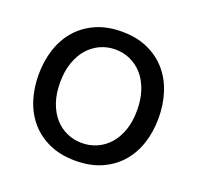

<svg xmlns="http://www.w3.org/2000/svg" viewBox="-101 -637 775 755"><g transform="rotate(20 287.0 -259.0)"><path d="M36.1 -257.8Q36.1 -314.9 52.2 -364.5Q68.4 -414.1 100.1 -450.4Q131.8 -486.8 178.7 -507.8Q225.6 -528.8 287.1 -528.8Q348.6 -528.8 395.5 -507.8Q442.4 -486.8 474.1 -450.4Q505.9 -414.1 522 -364.5Q538.1 -314.9 538.1 -257.8Q538.1 -200.7 522 -151.6Q505.9 -102.5 474.1 -66.4Q442.4 -30.3 395.5 -9.5Q348.6 11.2 287.1 11.2Q225.6 11.2 178.7 -9.5Q131.8 -30.3 100.1 -66.4Q68.4 -102.5 52.2 -151.6Q36.1 -200.7 36.1 -257.8ZM126 -257.8Q126 -210.9 138.7 -174.6Q151.4 -138.2 173.3 -113.5Q195.3 -88.9 224.6 -75.9Q253.9 -63 287.1 -63Q320.3 -63 349.6 -75.9Q378.9 -88.9 400.9 -113.5Q422.9 -138.2 435.5 -174.6Q448.2 -210.9 448.2 -257.8Q448.2 -304.7 435.5 -341.3Q422.9 -377.9 400.9 -402.8Q378.9 -427.7 349.6 -440.9Q320.3 -454.1 287.1 -454.1Q253.9 -454.1 224.6 -440.9Q195.3 -427.7 173.3 -402.8Q151.4 -377.9 138.7 -341.3Q126 -304.7 126 -257.8Z"/></g></svg>

Font: XB Khoramshahr
Style: Regular
Weight: 400
Designer: Behnam
Foundry: Irmug
Version: Version 8.005 2009